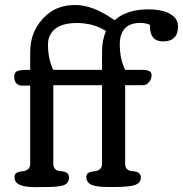

<svg xmlns="http://www.w3.org/2000/svg" viewBox="-20 -750 734 770"><path d="M434.6 0H414.6Q352.1 0 335.9 -16.1Q326.2 -25.9 326.2 -39.3Q326.2 -52.7 335.9 -57.6Q345.7 -62.5 357.7 -63Q369.6 -63.5 379.4 -70.6Q389.2 -77.6 389.2 -93.3V-408.2H193.8V-93.3Q193.8 -64.9 225.3 -63.2Q256.8 -61.5 256.8 -38.1Q256.8 -11.2 227.5 -4.9Q205.1 0 166 0L124 0.5Q60.1 0.5 44.9 -19Q38.1 -27.8 38.1 -40.3Q38.1 -52.7 47.9 -57.6Q57.6 -62.5 69.6 -63Q81.5 -63.5 91.3 -70.6Q101.1 -77.6 101.1 -93.3V-406.7H66.9Q54.2 -406.7 45.7 -415.8Q37.1 -424.8 37.1 -441.9Q37.1 -459 48.3 -464.4Q59.6 -469.7 89.8 -469.7H101.1V-541.5Q101.1 -631.3 167 -689.9Q211.9 -730 282.5 -730Q353 -730 439.5 -668.9Q488.8 -712.4 574.2 -712.4Q644.5 -712.4 675.8 -684.6Q693.8 -668.9 693.8 -643.6Q693.8 -584 633.8 -584Q581.5 -584 581.5 -643.6V-650.4Q563 -658.2 543.9 -658.2Q460.4 -658.2 460.4 -571.3Q460.4 -513.7 481.9 -469.7H552.7Q587.9 -469.7 587.9 -449.2Q587.9 -432.6 577.4 -420.4Q566.9 -408.2 554.2 -408.2H481.9V-93.3Q481.9 -64.9 513.4 -63.2Q544.9 -61.5 544.9 -38.1Q544.9 -11.2 508.8 -4.9Q482.4 0 434.6 0ZM389.2 -541.5Q389.2 -587.9 404.8 -625.5Q356 -657.7 287.1 -657.7Q207.5 -657.7 181.6 -610.8Q172.4 -593.8 172.4 -571.3Q172.4 -513.7 193.8 -469.7H389.2Z"/></svg>

Font: Corben
Style: Regular
Weight: 400
Designer: vernon adams
Foundry: vernon adams
Version: Version 1.101